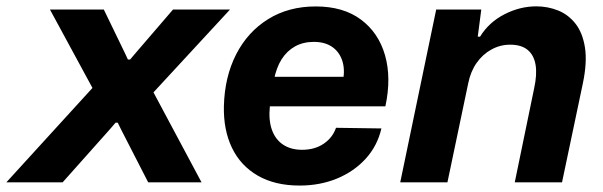

<svg xmlns="http://www.w3.org/2000/svg" viewBox="-66 -566 1873 596"><path d="M-46.3 0 221 -293 89.1 -536.3H256.3L321 -402.7L331 -381.3H337.9L356.1 -402.7L471 -536.3H647.9L410.4 -279.3L559.6 0H394L310.9 -162L299.4 -185.3H292.9L272.7 -162L128.4 0Z M864 10Q787.7 10 734.2 -20.8Q680.7 -51.7 654 -107.3Q627.3 -163 629 -236.7Q631.3 -327.3 667 -397.2Q702.7 -467 766.2 -506.5Q829.7 -546 914 -546Q999.7 -546 1054.3 -505.3Q1109 -464.7 1129.2 -394.5Q1149.3 -324.3 1130.3 -236H771.7Q767.3 -193.3 778 -163.2Q788.7 -133 812.8 -117Q837 -101 871.7 -101Q911.3 -101 939 -120Q966.7 -139 977 -169.3L1118 -167.3Q1105.3 -113 1069.2 -73.3Q1033 -33.7 980.2 -11.8Q927.3 10 864 10ZM784.3 -317.7 775.7 -327.7H1008.3L999 -316.3Q1005.3 -352.7 995.8 -379.5Q986.3 -406.3 964 -421.2Q941.7 -436 908 -436Q875.7 -436 850.3 -422.2Q825 -408.3 808.3 -382.2Q791.7 -356 784.3 -317.7Z M1176.4 0 1288 -536.3H1428L1417 -452.1H1424.1Q1451.6 -496.9 1499.8 -521.6Q1548 -546.3 1598.7 -546.3Q1634.4 -546.3 1666.4 -533.5Q1698.3 -520.7 1720.5 -492.4Q1742.7 -464 1749.9 -418Q1757 -372 1742.9 -305.3L1678.6 0H1531.9L1591.9 -290.9Q1601.6 -334.7 1596.5 -364.9Q1591.4 -395 1571.9 -411.1Q1552.3 -427.3 1517.6 -427.3Q1486.7 -427.3 1459.6 -412.4Q1432.4 -397.6 1413.6 -370.8Q1394.7 -344 1387.4 -307.3L1322.9 0Z"/></svg>

Font: Mona Sans
Style: Italic
Weight: 200
Italic angle: -11.6951°
Designer: Deni Anggara
Foundry: GitHub
Version: Version 2.000